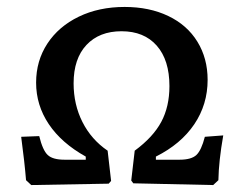

<svg xmlns="http://www.w3.org/2000/svg" viewBox="-20 -529 704 553"><path d="M55 -10Q51 -60 41 -135L93 -137Q103 -96 117.5 -82.5Q132 -69 166 -69H227V-78Q157 -117 120.5 -171.5Q84 -226 84 -291Q84 -354 116.5 -403.5Q149 -453 207 -481Q265 -509 339 -509Q410 -509 464.5 -483Q519 -457 548.5 -409Q578 -361 578 -299Q578 -228 539.5 -171Q501 -114 429 -78V-69H497Q531 -69 545.5 -82.5Q560 -96 570 -135L623 -139Q610 -65 609 -10L594 4L364 -1L358 -9L368 -95Q421 -134 444.5 -178Q468 -222 468 -281Q468 -356 431.5 -397.5Q395 -439 330 -439Q266 -439 229 -399.5Q192 -360 192 -289Q192 -228 217.5 -177.5Q243 -127 290 -95L300 -8L293 0L70 4Z"/></svg>

Font: Alegreya SC Medium
Style: Regular
Weight: 500
Designer: Juan Pablo del Peral
Foundry: Huerta Tipografica
Version: Version 2.007; ttfautohint (v1.6)